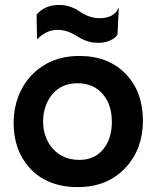

<svg xmlns="http://www.w3.org/2000/svg" viewBox="-20 -745 624 772"><path d="M34.7 -252.4Q34.7 -306.2 53 -355.2Q71.3 -404.3 105.5 -440.9Q180.2 -520 299.3 -520Q418 -520 487.8 -445.3Q554.7 -374 554.7 -260.3Q554.7 -146.5 485.8 -71.8Q413.1 7.3 293 7.3Q168.9 7.3 98.6 -70.3Q34.7 -141.1 34.7 -252.4ZM153.3 -255.4Q153.3 -224.6 163.6 -195.8Q173.8 -167 192.9 -146.5Q233.4 -102.1 299.3 -102.1Q360.4 -102.1 395.5 -145.5Q429.7 -187.5 429.7 -254.9Q429.7 -323.2 394.5 -365.2Q356.9 -410.2 291.5 -410.2Q225.1 -410.2 187.5 -362.3Q153.3 -318.4 153.3 -255.4ZM212.4 -625Q166.5 -625 130.9 -588.4L128.9 -588.9L127 -686Q160.2 -725.1 217.3 -725.1Q262.2 -725.1 300.8 -698.5Q339.4 -671.9 380.4 -671.9Q438.5 -671.9 456.5 -712.9L457.5 -711.9L452.6 -606.4Q444.3 -591.8 422.9 -582.3Q401.4 -572.8 377.9 -572.8Q354.5 -572.8 340.1 -576.7Q325.7 -580.6 313.5 -586.4Q301.3 -592.3 290.8 -598.9Q280.3 -605.5 268.6 -611.3Q241.2 -625 212.4 -625Z"/></svg>

Font: Hammersmith One
Style: Regular
Weight: 400
Designer: Nicole Fally
Foundry: Nicole Fally
Version: Version 1.003